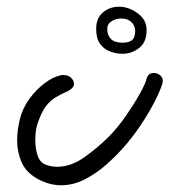

<svg xmlns="http://www.w3.org/2000/svg" viewBox="-20 -578 504 571"><path d="M161 -27Q144 -27 126 -32Q108 -37 90 -47Q57 -66 44 -96Q31 -126 31 -160Q31 -176 33 -191.5Q35 -207 39 -223Q47 -256 67 -283.5Q87 -311 112 -330Q137 -349 160 -354Q163 -355 168 -355Q182 -355 191 -347Q200 -339 200 -329Q200 -317 186 -310V-309Q163 -299 145.5 -288.5Q128 -278 115 -260Q102 -242 91 -208Q85 -190 85 -160Q85 -137 91.5 -116.5Q98 -96 114 -89Q131 -82 150 -82Q191 -82 231 -110.5Q271 -139 302 -170Q330 -198 354.5 -233.5Q379 -269 396 -299.5Q413 -330 416 -344Q420 -361 438 -361Q449 -361 458 -352.5Q467 -344 463 -330Q457 -309 439.5 -275Q422 -241 397.5 -204.5Q373 -168 346 -138Q324 -113 295 -87.5Q266 -62 232 -44.5Q198 -27 161 -27ZM344 -418Q327 -418 308.5 -424.5Q290 -431 278 -447Q266 -463 266 -492Q266 -524 286 -541Q306 -558 334 -558Q363 -558 389.5 -538.5Q416 -519 416 -489Q416 -452 393.5 -435Q371 -418 344 -418ZM344 -451Q364 -451 373 -459Q382 -467 382 -486Q382 -501 371 -512Q360 -523 341 -523Q325 -523 312 -515Q299 -507 299 -492Q299 -473 310 -462Q321 -451 344 -451Z"/></svg>

Font: Grape Nuts
Style: Regular
Weight: 400
Designer: Robert E. Leuschke
Foundry: Robert E. Leuschke
Version: Version 1.010; ttfautohint (v1.8.3)